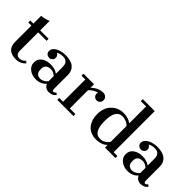

<svg xmlns="http://www.w3.org/2000/svg" viewBox="80 -1701 2589 2589"><g transform="rotate(45 1375.0 -406.0)"><path d="M261.2 9.8Q86.9 9.8 86.9 -152.3V-461.4H27.8V-499.5H86.9V-648.9Q131.3 -648.9 195.3 -671.9Q210 -677.2 216.3 -681.2V-499.5H377V-461.4H216.3V-117.2Q216.3 -72.3 235.1 -52.5Q253.9 -32.7 285.2 -32.7Q334 -32.7 373 -76.2L398.9 -53.2Q363.8 -9.8 303.2 4.9Q283.2 9.8 261.2 9.8Z M790 -55.2Q733.4 9.8 638.2 9.8Q565.9 9.8 513.7 -30.5Q461.4 -70.8 461.4 -136Q461.4 -201.2 512.7 -238.5Q564 -275.9 644.8 -275.9Q725.6 -275.9 779.8 -235.4V-351.6Q779.8 -410.6 765.1 -431.6Q750.5 -452.6 730.7 -460.9Q710.9 -469.2 687 -469.2Q649.4 -469.2 623.5 -460.7Q597.7 -452.1 588.9 -443.4Q611.3 -436.5 623.5 -409.2Q627.4 -399.4 627.4 -385.7Q627.4 -358.9 607.9 -341.1Q588.4 -323.2 568.8 -323.2Q534.7 -323.2 515.6 -341.3Q496.6 -359.4 496.6 -384.8Q496.6 -410.2 505.9 -426.5Q515.1 -442.9 530.8 -456.1Q560.5 -481 605.7 -494.1Q650.9 -507.3 690.4 -507.3Q800.3 -507.3 853 -462.9Q905.8 -418.5 905.8 -338.9V-78.6Q905.8 -38.1 925.8 -38.1Q945.8 -38.1 964.4 -62.5L989.7 -41.5Q956.5 8.8 881.3 8.8Q855 8.8 827.9 -7.8Q800.8 -24.4 790 -55.2ZM781.2 -191.9Q739.7 -232.4 690.4 -232.4Q641.1 -232.4 616.2 -209.2Q591.3 -186 591.3 -134.8Q591.3 -59.1 644.5 -43Q659.7 -38.1 675.3 -38.1Q719.7 -38.1 760.3 -72.3Q772 -82.5 781.2 -94.2Z M1243.2 -432.1Q1321.8 -507.8 1413.1 -507.8Q1442.4 -507.8 1464.8 -488.3Q1487.3 -468.8 1487.3 -438.2Q1487.3 -407.7 1468.3 -388.7Q1449.2 -369.6 1421.9 -369.6Q1394.5 -369.6 1375.7 -388.4Q1356.9 -407.2 1356.9 -435.1Q1356.9 -446.3 1360.8 -458Q1290 -436.5 1243.2 -385.3V-37.6H1350.1V0H1042.5V-37.6H1115.2V-461.4H1042V-499.5H1243.2Z M1951.7 -50.8Q1894 9.8 1779.3 9.8Q1741.2 9.8 1699.5 -5.1Q1657.7 -20 1626.2 -51.8Q1594.7 -83.5 1576.4 -132.6Q1558.1 -181.6 1558.1 -246.1Q1558.1 -367.2 1628.9 -437.5Q1699.7 -507.8 1801.8 -507.8Q1866.2 -507.8 1920.9 -481.4Q1938.5 -473.1 1951.7 -462.9V-784.2H1850.6V-822.3H2078.6V-38.1H2150.9V0H1951.7ZM1822.3 -465.8Q1694.8 -465.8 1694.8 -251Q1694.8 -91.3 1763.7 -49.8Q1787.6 -35.2 1824.5 -35.4Q1861.3 -35.6 1895.3 -55.7Q1929.2 -75.7 1951.7 -109.4V-411.1Q1914.1 -450.2 1856 -461.9Q1838.4 -465.8 1822.3 -465.8Z M2540 -55.2Q2483.4 9.8 2388.2 9.8Q2315.9 9.8 2263.7 -30.5Q2211.4 -70.8 2211.4 -136Q2211.4 -201.2 2262.7 -238.5Q2314 -275.9 2394.8 -275.9Q2475.6 -275.9 2529.8 -235.4V-351.6Q2529.8 -410.6 2515.1 -431.6Q2500.5 -452.6 2480.7 -460.9Q2460.9 -469.2 2437 -469.2Q2399.4 -469.2 2373.5 -460.7Q2347.7 -452.1 2338.9 -443.4Q2361.3 -436.5 2373.5 -409.2Q2377.4 -399.4 2377.4 -385.7Q2377.4 -358.9 2357.9 -341.1Q2338.4 -323.2 2318.8 -323.2Q2284.7 -323.2 2265.6 -341.3Q2246.6 -359.4 2246.6 -384.8Q2246.6 -410.2 2255.9 -426.5Q2265.1 -442.9 2280.8 -456.1Q2310.5 -481 2355.7 -494.1Q2400.9 -507.3 2440.4 -507.3Q2550.3 -507.3 2603 -462.9Q2655.8 -418.5 2655.8 -338.9V-78.6Q2655.8 -38.1 2675.8 -38.1Q2695.8 -38.1 2714.4 -62.5L2739.7 -41.5Q2706.5 8.8 2631.3 8.8Q2605 8.8 2577.9 -7.8Q2550.8 -24.4 2540 -55.2ZM2531.2 -191.9Q2489.7 -232.4 2440.4 -232.4Q2391.1 -232.4 2366.2 -209.2Q2341.3 -186 2341.3 -134.8Q2341.3 -59.1 2394.5 -43Q2409.7 -38.1 2425.3 -38.1Q2469.7 -38.1 2510.3 -72.3Q2522 -82.5 2531.2 -94.2Z"/></g></svg>

Font: Cantata One
Style: Regular
Weight: 400
Designer: Joana Maria Correia da Silva
Foundry: Joana Maria Correia da Silva
Version: Version 1.002